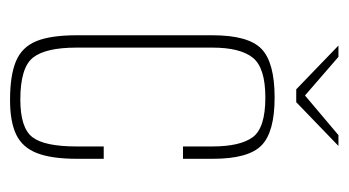

<svg xmlns="http://www.w3.org/2000/svg" viewBox="-172 -496 678 373"><g transform="rotate(90 166.5 -310.0)"><path d="M175 9Q127 9 99.5 -2.5Q72 -14 60.5 -42Q49 -70 49 -121V-384Q49 -454 75.5 -479.5Q102 -505 170 -505Q237 -505 263 -479.5Q289 -454 289 -385V-327H265V-384Q265 -438 247 -462.5Q229 -487 170 -487Q112 -487 92.5 -462.5Q73 -438 73 -384V-120Q73 -60 92.5 -35.5Q112 -11 174 -11Q229 -11 247 -34.5Q265 -58 265 -120V-173H289V-121Q289 -72 278 -43.5Q267 -15 242 -3Q217 9 175 9ZM154 -547 69 -629H91L166 -564L243 -629H264L179 -547Z"/></g></svg>

Font: Alumni Sans Thin Thin
Style: Regular
Weight: 250
Version: Version 1.018